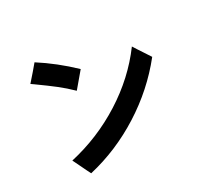

<svg xmlns="http://www.w3.org/2000/svg" viewBox="-156 -877 1232 1174"><g transform="rotate(-30 460.0 -290.5)"><path d="M349 -391Q305 -434 259.5 -469.5Q214 -505 144 -555L124 -569L174 -626Q186 -641 212 -671Q328 -597 436 -494ZM820 -389 852 -340Q725 -180 548 -68Q371 44 173 90Q164 73 157 58Q150 43 144 31Q127 -6 112 -35Q312 -80 486 -190Q660 -300 776 -457Q784 -444 795 -427Q806 -410 820 -389Z"/></g></svg>

Font: BM Euljiro oraeorae
Style: Regular
Weight: 400
Designer: Bongjin Kim; Bomjun Kim; Myungsoo Han; Hyesun Chae; Mikyoung Jeong; Wujin Sim; Minjae Kang; Suwha Jang;
Foundry: Sandoll Inc.
Version: Version 1.000;hotconv 1.0.109;makeexe 2.5.65596